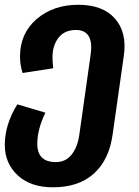

<svg xmlns="http://www.w3.org/2000/svg" viewBox="-29 -567 585 808"><path d="M300.8 -546.9Q403.3 -546.9 454.6 -489Q505.9 -431.2 492.2 -333L444.8 0Q430.2 105 366.5 163.1Q302.7 221.2 193.8 221.2Q99.6 221.2 45.4 170.7Q-8.8 120.1 -8.8 43Q-8.8 -43 43.9 -127.9L162.1 -92.8Q127.9 -22.5 127.9 38.1Q127.9 115.2 206.1 115.2Q247.1 115.2 272.5 83.5Q297.9 51.8 305.2 -2.9L353 -340.8Q365.7 -440.9 290 -440.9Q243.2 -440.9 217.5 -408.4Q191.9 -376 191.9 -326.2Q191.9 -309.1 194.8 -279.8L65.9 -259.8Q55.2 -294.4 55.2 -329.1Q55.2 -426.3 125 -486.6Q194.8 -546.9 300.8 -546.9Z"/></svg>

Font: FiraGO SemiBold
Style: Italic
Weight: 600
Italic angle: -8°
Designer: bBox Type GmbH
Foundry: bBox Type GmbH
Version: Version 1.001;PS 001.001;hotconv 1.0.88;makeotf.lib2.5.64775